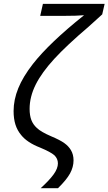

<svg xmlns="http://www.w3.org/2000/svg" viewBox="-20 -780 569 1007"><path d="M283.7 77.1Q283.7 52.2 265.1 34.2Q245.6 17.1 190.4 -5.9Q122.6 -32.2 91.3 -71.3Q70.8 -95.7 61 -126.5Q51.3 -157.2 51.3 -197.8Q51.3 -256.8 75.9 -317.4Q100.6 -377.9 152.8 -444.8Q239.7 -555.7 420.9 -700.2Q382.8 -696.8 315.9 -696.8H190.9L205.1 -759.8H528.8L516.1 -704.6L444.3 -639.6Q330.1 -542.5 264.6 -471.2Q199.2 -399.9 167.5 -336.9Q135.3 -272.5 135.3 -209Q135.3 -174.3 144.5 -150.4Q153.8 -126.5 173.3 -108.9Q194.3 -88.4 249 -64.9Q294.4 -45.9 316.9 -29.8Q339.4 -13.7 351.6 6.8Q365.7 29.8 365.7 61Q365.7 96.2 347.2 129.9Q328.6 163.6 284.2 207H193.4Q240.2 164.1 262 133.5Q283.7 103 283.7 77.1Z"/></svg>

Font: Viking Open Sans
Style: Italic
Weight: 400
Italic angle: -12°
Foundry: Ascender Corporation
Version: Version 2.000